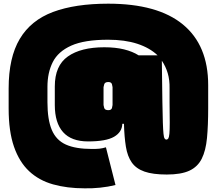

<svg xmlns="http://www.w3.org/2000/svg" viewBox="-20 -855 1174 1044"><path d="M568 -835Q837 -835 974.5 -722Q1112 -609 1112 -392V-267Q1112 -173 1105.5 -104.5Q1099 -36 1077 8Q1055 52 1010 73Q965 94 887 94Q811 94 765.5 78Q720 62 696.5 28.5Q673 -5 664.5 -57.5Q656 -110 654 -182H645Q644 -137 600.5 -111.5Q557 -86 459 -86Q368 -86 323 -136.5Q278 -187 278 -284V-385Q278 -498 349 -548Q420 -598 547 -598Q608 -598 654.5 -586.5Q701 -575 734 -554H837Q794 -595 726.5 -617Q659 -639 568 -639Q439 -639 367.5 -607Q296 -575 267 -517.5Q238 -460 238 -383V-299Q238 -205 261.5 -149Q285 -93 338 -69Q391 -45 481 -45Q504 -45 520 -46.5Q536 -48 556 -54L608 151Q568 161 524 165.5Q480 170 439 169Q345 169 268.5 147.5Q192 126 138.5 76Q85 26 56 -57.5Q27 -141 27 -265V-374Q27 -542 87.5 -643.5Q148 -745 268.5 -790Q389 -835 568 -835ZM884 -96Q891 -96 895 -102Q899 -108 901 -127.5Q903 -147 903 -188Q903 -229 902 -299V-374Q903 -420 892 -457Q881 -494 860 -525L863 -299Q864 -229 865.5 -188Q867 -147 869 -127.5Q871 -108 875 -102Q879 -96 884 -96ZM592 -284V-381Q592 -383 589 -396Q586 -409 569 -409Q550 -409 546.5 -396Q543 -383 543 -381V-284Q543 -281 546.5 -268.5Q550 -256 569 -256Q586 -256 589 -268.5Q592 -281 592 -284Z"/></svg>

Font: Gasoek One
Style: Regular
Weight: 400
Designer: Jiashuo Zhang
Foundry: JAMO
Version: Version 1.000; ttfautohint (v1.8.4.7-5d5b);gftools[0.9.29]